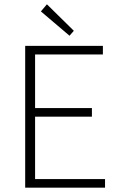

<svg xmlns="http://www.w3.org/2000/svg" viewBox="-20 -872 555 892"><path d="M97 0V-659H458V-619H143V-370H407V-330H143V-40H468V0ZM303 -706 170 -819 198 -852 323 -729Z"/></svg>

Font: CV Source Sans Light
Style: Regular
Weight: 300
Designer: Paul D. Hunt
Foundry: Adobe Systems Incorporated
Version: Version 3.001